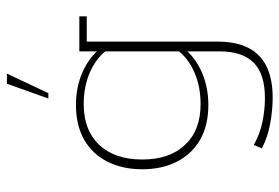

<svg xmlns="http://www.w3.org/2000/svg" viewBox="-150 -498 829 570"><g transform="rotate(-90 265.0 -213.5)"><path d="M259 181Q225 181 184.5 174Q144 167 109 149L119 125Q154 144 189.5 151Q225 158 259 158Q330 158 363.5 124.5Q397 91 397 23V-77L408 -85Q381 -50 336.5 -30Q292 -10 238 -10Q177 -10 134.5 -34.5Q92 -59 69.5 -103.5Q47 -148 47 -206Q47 -265 69.5 -309.5Q92 -354 134.5 -378.5Q177 -403 238 -403Q292 -403 336.5 -383Q381 -363 408 -328L397 -332V-393H501V-371H426V17Q426 72 407.5 108.5Q389 145 352 163Q315 181 259 181ZM240 -33Q293 -33 335 -51.5Q377 -70 401 -102L397 -84V-325L401 -311Q377 -343 335 -361.5Q293 -380 240 -380Q163 -380 119.5 -334Q76 -288 76 -206Q76 -125 119.5 -79Q163 -33 240 -33ZM257 -485 301 -608H331L273 -485Z"/></g></svg>

Font: Rokkitt Thin
Style: Regular
Weight: 250
Version: Version 3.103